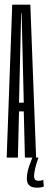

<svg xmlns="http://www.w3.org/2000/svg" viewBox="-20 -696 214 848"><path d="M9.5 0H59L64 -204H85L90 0H139.5L114 -675.5H34ZM64 -242.5 73.5 -637H75.5L85 -242.5ZM144 133Q151 133 157.2 132.2Q163.5 131.5 167.8 130Q172 128.5 173.5 128L171 97.5Q170.5 98.5 167 100Q163.5 101.5 158.8 102Q154 102.5 149.5 102.5Q141 102.5 135.8 98Q130.5 93.5 130.5 81.5Q130.5 70.5 133.8 55Q137 39.5 141.8 24Q146.5 8.5 150 0H123Q120 8.5 113.8 24Q107.5 39.5 103 57.8Q98.5 76 98.5 91.5Q98.5 109 105.2 118Q112 127 122.2 130Q132.5 133 144 133Z"/></svg>

Font: Anybody UltraCondensed Light
Style: Regular
Weight: 300
Width: 1
Version: Version 1.113;gftools[0.9.25]